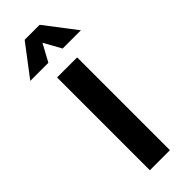

<svg xmlns="http://www.w3.org/2000/svg" viewBox="-260 -783 806 806"><g transform="rotate(-45 143.5 -379.5)"><path d="M202.1 0H83V-550.8H202.1ZM185.5 -620.1 142.6 -697.3 100.6 -620.1H-6.8L98.6 -758.8H187.5L293.9 -620.1Z"/></g></svg>

Font: Allerta
Style: Medium
Weight: 500
Designer: Matt McInerney
Foundry: Matt McInerney
Version: Version 1.0